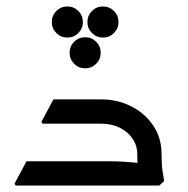

<svg xmlns="http://www.w3.org/2000/svg" viewBox="-20 -573 582 593"><path d="M404 -97Q404 -123 389.5 -144.5Q375 -166 350 -178.5Q325 -191 293 -191H143V-202L151 -266H293Q344 -266 386.5 -244Q429 -222 454 -184Q479 -146 479 -97ZM28 0 25 -6 62 -75H180V0ZM62 0V-75H313Q338 -75 362.5 -73.5Q387 -72 403 -70Q419 -68 419 -68V0ZM111 -191 108 -197 145 -266H263V-191ZM413 0Q411 -13 407.5 -36Q404 -59 404 -97H479Q479 -64 482 -45Q485 -26 487 -14L472 0ZM188 -457Q168 -457 154 -471Q140 -485 140 -505Q140 -525 154 -539Q168 -553 188 -553Q208 -553 222 -539Q236 -525 236 -505Q236 -485 222 -471Q208 -457 188 -457ZM298 -457Q278 -457 264 -471Q250 -485 250 -505Q250 -525 264 -539Q278 -553 298 -553Q318 -553 332 -539Q346 -525 346 -505Q346 -485 332 -471Q318 -457 298 -457ZM243 -362Q223 -362 209 -376Q195 -390 195 -410Q195 -430 209 -444Q223 -458 243 -458Q263 -458 277 -444Q291 -430 291 -410Q291 -390 277 -376Q263 -362 243 -362Z"/></svg>

Font: Fustat
Style: Regular
Weight: 400
Designer: Mohamed Gaber, Khaled Hosny, Laura Garcia Mut
Foundry: Kief Type Foundry, Alif Type Foundry, Hard Type Foundry
Version: Version 1.007